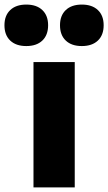

<svg xmlns="http://www.w3.org/2000/svg" viewBox="-98 -820 474 840"><path d="M48.5 0V-548.5H229V0ZM260 -618.5Q215 -618.5 189.8 -642.5Q164.5 -666.5 164.5 -709.5Q164.5 -752 189.8 -776Q215 -800 260 -800Q305 -800 330.2 -776Q355.5 -752 355.5 -709.5Q355.5 -666.5 330.2 -642.5Q305 -618.5 260 -618.5ZM17 -618.5Q-28 -618.5 -53.2 -642.5Q-78.5 -666.5 -78.5 -709.5Q-78.5 -752 -53.2 -776Q-28 -800 17 -800Q62 -800 87.2 -776Q112.5 -752 112.5 -709.5Q112.5 -666.5 87.2 -642.5Q62 -618.5 17 -618.5Z"/></svg>

Font: Encode Sans SemiCondensed SemiCondensed ExtraBold
Style: Regular
Weight: 800
Width: 4
Designer: Multiple Designers
Foundry: Impallari Type
Version: Version 3.000; ttfautohint (v1.8.3) -l 8 -r 50 -G 200 -x 14 